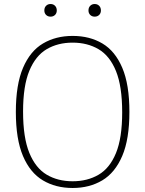

<svg xmlns="http://www.w3.org/2000/svg" viewBox="-20 -928 724 957"><path d="M342 9Q257.5 9 193.8 -29Q130 -67 94.5 -150.5Q59 -234 59 -370Q59 -506.5 94.8 -590Q130.5 -673.5 194.2 -711.2Q258 -749 342 -749Q427 -749 490.5 -711.2Q554 -673.5 589.5 -590Q625 -506.5 625 -370Q625 -234 589.2 -150.5Q553.5 -67 489.8 -29Q426 9 342 9ZM342 -24.5Q415.5 -24.5 471.2 -57Q527 -89.5 558 -164.8Q589 -240 589 -368Q589 -498 558 -574Q527 -650 471.2 -682.8Q415.5 -715.5 342 -715.5Q268.5 -715.5 213 -683Q157.5 -650.5 126.2 -575.2Q95 -500 95 -372Q95 -242 126.2 -166Q157.5 -90 213 -57.2Q268.5 -24.5 342 -24.5ZM452 -845Q438.5 -845 429.8 -853.5Q421 -862 421 -876Q421 -890.5 429.8 -899.2Q438.5 -908 452 -908Q465.5 -908 474.2 -899.2Q483 -890.5 483 -876Q483 -862 474.2 -853.5Q465.5 -845 452 -845ZM232 -845Q218.5 -845 209.8 -853.5Q201 -862 201 -876Q201 -890.5 209.8 -899.2Q218.5 -908 232 -908Q245.5 -908 254.2 -899.2Q263 -890.5 263 -876Q263 -862 254.2 -853.5Q245.5 -845 232 -845Z"/></svg>

Font: Encode Sans SC Condensed Thin Thin
Style: Regular
Weight: 250
Version: Version 3.002